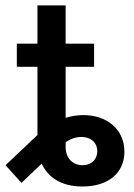

<svg xmlns="http://www.w3.org/2000/svg" viewBox="-54 -676 492 705"><path d="M248.5 8.8C344.7 8.8 402.8 -41.5 402.8 -119.1C402.8 -199.7 340.3 -253.4 252 -253.4C230.5 -253.4 208.5 -250 187 -243.2V-430.7H291.5V-515.6H187V-656.2H83.5V-515.6H7.8V-430.7H83.5V-180.2L-33.7 -69.3L24.9 -4.4L99.1 -75.2C121.6 -26.4 168.5 8.8 248.5 8.8ZM187 -136.2V-153.8C209 -168.5 230.5 -175.3 255.4 -172.4C285.2 -168.5 303.2 -148.4 303.2 -120.6C303.2 -90.8 281.2 -69.3 249.5 -69.3C215.8 -69.3 187 -92.3 187 -136.2Z"/></svg>

Font: Inteeer Medium
Style: Regular
Weight: 500
Designer: Rasmus Andersson
Foundry: rsms
Version: Version 4.001;Glyphs 3.4 (3402)